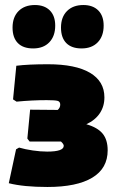

<svg xmlns="http://www.w3.org/2000/svg" viewBox="-20 -736 464 765"><path d="M409 -137Q409 -65 347.5 -28Q286 9 169 9Q74 9 15 -6L44 -141L56 -148Q80 -141 110.5 -136.5Q141 -132 168 -132Q234 -132 234 -155Q234 -162 223 -172H98L89 -184L100 -299L210 -298Q220 -307 220 -319Q220 -331 210 -334Q200 -337 166 -337Q108 -337 46 -331L32 -340L45 -474Q92 -480 171 -480Q281 -480 338.5 -446Q396 -412 396 -348Q396 -312 377.5 -284.5Q359 -257 324 -241Q369 -228 389 -203.5Q409 -179 409 -137ZM200 -634Q200 -592 176.5 -567.5Q153 -543 112 -543Q72 -543 51 -564.5Q30 -586 30 -626Q30 -668 54 -692Q78 -716 119 -716Q157 -716 178.5 -694.5Q200 -673 200 -634ZM393 -634Q393 -592 369.5 -567.5Q346 -543 305 -543Q265 -543 244 -564.5Q223 -586 223 -626Q223 -668 247 -692Q271 -716 312 -716Q350 -716 371.5 -694.5Q393 -673 393 -634Z"/></svg>

Font: Luna Sans Black
Style: Regular
Weight: 900
Designer: Juan Pablo del Peral
Foundry: Huerta Tipografica
Version: Version 2.001; ttfautohint (v1.5)